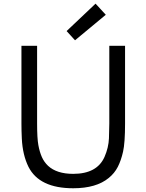

<svg xmlns="http://www.w3.org/2000/svg" viewBox="-20 -1006 790 1036"><path d="M95.7 -758.8H180.2V-339.8Q180.2 -259.8 187 -222.9Q193.8 -186 205.8 -158.9Q217.8 -131.8 239.3 -111.3Q286.1 -67.9 375 -67.9Q503.4 -67.9 543.9 -159.2Q565.9 -209.5 567.9 -259.8Q569.8 -310.1 569.8 -339.8V-758.8H654.8V-339.8Q654.8 -234.9 644 -187.5Q633.3 -140.1 615.7 -105.7Q598.1 -71.3 566.9 -45.9Q499.5 9.8 375 9.8Q192.4 9.8 133.8 -105.5Q102.1 -169.4 97.7 -258.8Q95.7 -300.3 95.7 -339.8ZM384.8 -788.6 339.4 -838.4 495.6 -986.3 550.8 -926.3Z"/></svg>

Font: Duru Sans
Style: Regular
Weight: 400
Designer: Onur Yazõcõgil
Foundry: Onur Yazõcõgil
Version: Version 1.001